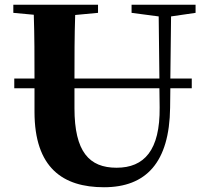

<svg xmlns="http://www.w3.org/2000/svg" viewBox="-20 -767 869 807"><path d="M802 -713V-747H533V-713L647 -698L650 -437H293C293 -526 293 -616 296 -704L392 -713V-747H36V-713L122 -705C125 -616 125 -525 125 -437H40V-396H125V-297C125 -61 245 20 417 20C594 20 692 -84 695 -314L696 -396H786V-437H696L699 -698ZM293 -312V-396H650L651 -316C653 -135 586 -62 470 -62C355 -62 293 -129 293 -312Z"/></svg>

Font: GenKiMin2 TW H
Style: Regular
Weight: 900
Version: Version 2.100;PS 2.1;hotconv 16.6.51;makeotf.lib2.5.65220 DE